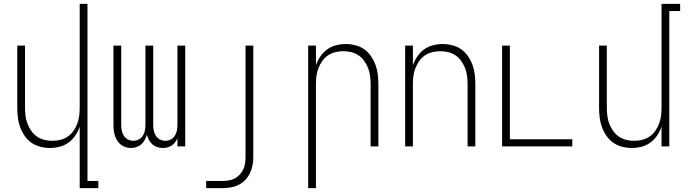

<svg xmlns="http://www.w3.org/2000/svg" viewBox="-20 -755 3540 990"><path d="M391 215V-102Q383 -78 368.5 -56.5Q354 -35 333.5 -20Q313 -5 288 1.5Q263 8 237 8Q212 8 187 1.5Q162 -5 141.5 -19.5Q121 -34 106.5 -55.5Q92 -77 83.5 -100.5Q75 -124 72 -149.5Q69 -175 69 -200V-520H109V-200Q109 -179 111.5 -158Q114 -137 121.5 -117.5Q129 -98 141 -80.5Q153 -63 170.5 -51Q188 -39 208.5 -34Q229 -29 250 -29Q271 -29 291.5 -34Q312 -39 329.5 -51Q347 -63 359 -80.5Q371 -98 378.5 -117.5Q386 -137 388.5 -158Q391 -179 391 -200V-735H431V178H487V215Z M655 8Q640 8 626.5 3.5Q613 -1 602 -10Q591 -19 583.5 -31.5Q576 -44 572 -57.5Q568 -71 566.5 -85Q565 -99 565 -114V-520H605V-114Q605 -99 607.5 -84Q610 -69 618 -56Q626 -43 639.5 -36Q653 -29 667 -29Q682 -29 695.5 -36Q709 -43 717 -56Q725 -69 727.5 -84Q730 -99 730 -114V-520H770V-114Q770 -99 772.5 -84Q775 -69 783 -56Q791 -43 804.5 -36Q818 -29 833 -29Q847 -29 860.5 -36Q874 -43 882 -56Q890 -69 892.5 -84Q895 -99 895 -114V-520H935V0H895V-42Q890 -31 882.5 -21Q875 -11 865 -4.5Q855 2 843.5 5Q832 8 820 8Q805 8 791 3.5Q777 -1 766 -10.5Q755 -20 748 -33Q741 -46 737 -60Q733 -46 726 -33Q719 -20 708 -10.5Q697 -1 683 3.5Q669 8 655 8Z M1043 215V178H1126Q1142 178 1158.5 175.5Q1175 173 1189.5 165.5Q1204 158 1215.5 146Q1227 134 1234 119Q1241 104 1243.5 88Q1246 72 1246 55V-520H1286V55Q1286 77 1282 98Q1278 119 1268.5 138.5Q1259 158 1244 173.5Q1229 189 1209.5 198.5Q1190 208 1169 211.5Q1148 215 1126 215Z M1569 215V-520H1609V-418Q1617 -442 1631.5 -463.5Q1646 -485 1666.5 -500Q1687 -515 1712 -521.5Q1737 -528 1763 -528Q1788 -528 1813 -521.5Q1838 -515 1858.5 -500.5Q1879 -486 1893.5 -464.5Q1908 -443 1916.5 -419.5Q1925 -396 1928 -370.5Q1931 -345 1931 -320V0H1891V-320Q1891 -341 1888.5 -362Q1886 -383 1878.5 -402.5Q1871 -422 1859 -439.5Q1847 -457 1829.5 -469Q1812 -481 1791.5 -486Q1771 -491 1750 -491Q1729 -491 1708.5 -486Q1688 -481 1670.5 -469Q1653 -457 1641 -439.5Q1629 -422 1621.5 -402.5Q1614 -383 1611.5 -362Q1609 -341 1609 -320V215Z M2069 0V-520H2109V-418Q2117 -442 2131.5 -463.5Q2146 -485 2166.5 -500Q2187 -515 2212 -521.5Q2237 -528 2263 -528Q2288 -528 2313 -521.5Q2338 -515 2358.5 -500.5Q2379 -486 2393.5 -464.5Q2408 -443 2416.5 -419.5Q2425 -396 2428 -370.5Q2431 -345 2431 -320V0H2391V-320Q2391 -341 2388.5 -362Q2386 -383 2378.5 -402.5Q2371 -422 2359 -439.5Q2347 -457 2329.5 -469Q2312 -481 2291.5 -486Q2271 -491 2250 -491Q2229 -491 2208.5 -486Q2188 -481 2170.5 -469Q2153 -457 2141 -439.5Q2129 -422 2121.5 -402.5Q2114 -383 2111.5 -362Q2109 -341 2109 -320V0Z M2569 0V-520H2609V-37H2931V0Z M3237 8Q3212 8 3187 1.5Q3162 -5 3141.5 -19.5Q3121 -34 3106.5 -55.5Q3092 -77 3083.5 -100.5Q3075 -124 3072 -149.5Q3069 -175 3069 -200V-520H3109V-200Q3109 -179 3111.5 -158Q3114 -137 3121.5 -117.5Q3129 -98 3141 -80.5Q3153 -63 3170.5 -51Q3188 -39 3208.5 -34Q3229 -29 3250 -29Q3271 -29 3291.5 -34Q3312 -39 3329.5 -51Q3347 -63 3359 -80.5Q3371 -98 3378.5 -117.5Q3386 -137 3388.5 -158Q3391 -179 3391 -200V-735H3487V-698H3431V0H3391V-102Q3383 -78 3368.5 -56.5Q3354 -35 3333.5 -20Q3313 -5 3288 1.5Q3263 8 3237 8Z"/></svg>

Font: Iosevka Extralight
Style: Regular
Weight: 200
Monospace: yes
Designer: Belleve Invis
Foundry: Belleve Invis
Version: Version 32.0.1; ttfautohint (v1.8.4)